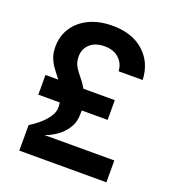

<svg xmlns="http://www.w3.org/2000/svg" viewBox="-134 -846 867 952"><g transform="rotate(20 299.5 -370.0)"><path d="M74.7 0V-134.8Q98.6 -148.9 123.5 -169.9Q148.4 -190.9 166 -216.1Q183.6 -241.2 183.6 -266.1Q183.6 -280.3 181.6 -293H68.4V-397H135.7Q119.6 -418 103.5 -439Q87.4 -460 76.9 -485.6Q66.4 -511.2 66.4 -545.9Q66.4 -602.1 95 -646Q123.5 -689.9 176 -715.1Q228.5 -740.2 299.3 -740.2Q401.9 -740.2 463.9 -685.1Q525.9 -629.9 529.8 -538.1H402.8Q400.9 -578.1 372.6 -604.5Q344.2 -630.9 296.4 -630.9Q247.6 -630.9 219.5 -605.5Q191.4 -580.1 191.4 -539.1Q191.4 -509.3 204.3 -487.5Q217.3 -465.8 234.9 -445.3Q252.4 -424.8 268.6 -397H434.1V-293H297.4Q297.4 -285.2 297.4 -274.9Q297.4 -231 276.4 -198.5Q255.4 -166 224.4 -145Q193.4 -124 164.6 -115.2H534.2V0Z"/></g></svg>

Font: UDEV Gothic 35
Style: Bold
Weight: 700
Version: v2.1.0; ttfautohint (v1.8.4.7-5d5b-dirty) -l 6 -r 45 -G 200 